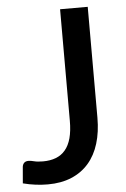

<svg xmlns="http://www.w3.org/2000/svg" viewBox="-53 -759 531 806"><g transform="rotate(-5 213.0 -356.0)"><path d="M347.5 -253V-720H231V-250C231 -221.3 228.2 -196.9 222.8 -176.8C217.2 -156.6 209.1 -140.1 198.2 -127.3C187.4 -114.4 174.1 -105 158.2 -99C142.4 -93 124.3 -90 104 -90C88.7 -90 76.2 -91.3 66.7 -93.8C57.2 -96.3 49.5 -97.5 43.5 -97.5C35.5 -97.5 29.4 -95.5 25.2 -91.5C21.1 -87.5 18.5 -82.2 17.5 -75.5L11.5 -5.5C29.8 -0.8 47.5 2.6 64.5 4.7C81.5 6.9 98.7 8 116 8C154 8 187.4 1.9 216.2 -10.3C245.1 -22.4 269.2 -39.8 288.7 -62.3C308.2 -84.8 322.9 -112.1 332.7 -144.3C342.6 -176.4 347.5 -212.7 347.5 -253Z"/></g></svg>

Font: Lato Semibold
Style: Regular
Weight: 600
Designer: Lukasz Dziedzic
Foundry: tyPoland Lukasz Dziedzic
Version: Version 2.006; 2014-01-15